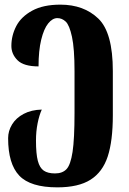

<svg xmlns="http://www.w3.org/2000/svg" viewBox="-20 -568 554 827"><path d="M15 27Q15 -4 32 -32Q49 -60 82 -77.5Q115 -95 160 -96Q149 -72 142 -37Q135 -2 135 37Q135 95 143 125Q151 155 168.5 167Q186 179 217 179Q249 179 266.5 160.5Q284 142 292.5 86.5Q301 31 301 -82V-261Q301 -359 290 -409.5Q279 -460 263 -475Q247 -490 227 -490Q206 -490 187.5 -467Q169 -444 157.5 -397Q146 -350 146 -282Q82 -282 55.5 -308.5Q29 -335 29 -370Q29 -415 50 -455.5Q71 -496 118.5 -522Q166 -548 240 -548Q341 -548 403.5 -488Q466 -428 466 -262V-72Q466 39 444 106Q422 173 370 206Q318 239 227 239Q111 239 63 188.5Q15 138 15 27Z"/></svg>

Font: Noto Serif Georgian Black Cond
Style: Regular
Weight: 900
Width: 3
Designer: Monotype Design team
Foundry: Monotype Imaging Inc.
Version: Version 1.000